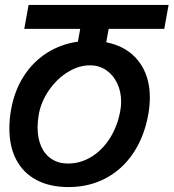

<svg xmlns="http://www.w3.org/2000/svg" viewBox="-20 -745 704 779"><path d="M18 -224Q18 -262.5 25 -300.5Q38.5 -376.5 75.8 -435Q113 -493.5 169.5 -529.8Q226 -566 296 -576L305.5 -628H78.5L96 -725H664L646.5 -628H421L411 -573.5Q495 -557 541.5 -497.8Q588 -438.5 588 -349Q588 -317.5 582 -283Q566 -191.5 521.2 -124.5Q476.5 -57.5 409 -21.8Q341.5 14 258 14Q182.5 14 128.5 -14.5Q74.5 -43 46.2 -96.5Q18 -150 18 -224ZM468 -295.5Q471.5 -313 471.5 -332.5Q471.5 -374 455.2 -407.8Q439 -441.5 410.2 -460.8Q381.5 -480 345.5 -480Q299.5 -480 255 -452.5Q210.5 -425 178.5 -378.8Q146.5 -332.5 137 -279Q132.5 -252 132.5 -228Q132.5 -184 147.2 -150.8Q162 -117.5 190 -99.5Q218 -81.5 256 -81.5Q306.5 -81.5 351 -108.8Q395.5 -136 426.2 -184.8Q457 -233.5 468 -295.5Z"/></svg>

Font: JuliaMono BoldItalic
Style: Regular
Weight: 700
Italic angle: -9°
Monospace: yes
Designer: cormullion
Foundry: corm
Version: Version 0.049; ttfautohint (v1.8.4)